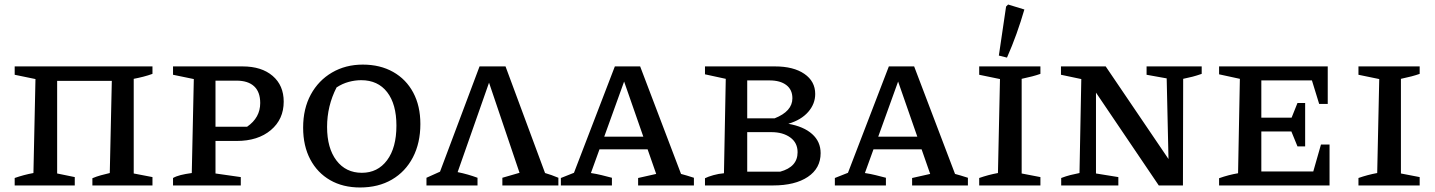

<svg xmlns="http://www.w3.org/2000/svg" viewBox="-20 -821 6351 850"><path d="M233 -463V-53L311 -37V0H45V-33Q65 -40 85.5 -45.5Q106 -51 128 -55L137 -471L45 -490V-527H655V-494Q636 -487 614.5 -481.5Q593 -476 572 -472V-53L655 -37V0H389V-32Q408 -40 426.5 -45Q445 -50 466 -55L475 -463Z M1054 -527Q1138 -527 1187 -485Q1236 -443 1236 -371Q1236 -293 1179 -245Q1122 -197 1028 -197H934V-53L1046 -37V0H746V-33Q760 -41 780 -46Q800 -51 829 -55L838 -471L746 -490V-527ZM1027 -464H934V-260H1074Q1132 -300 1132 -365Q1132 -414 1105 -439Q1078 -464 1027 -464Z M1574 9Q1498 9 1441.5 -23.5Q1385 -56 1353.5 -115.5Q1322 -175 1322 -256Q1322 -340 1356 -402.5Q1390 -465 1450 -500Q1510 -535 1586 -535Q1663 -535 1720.5 -502.5Q1778 -470 1809.5 -411Q1841 -352 1841 -272Q1841 -188 1808 -124.5Q1775 -61 1715 -26Q1655 9 1574 9ZM1582 -56Q1652 -56 1693.5 -111.5Q1735 -167 1735 -265Q1735 -360 1694 -413Q1653 -466 1579 -466Q1552 -466 1524 -458.5Q1496 -451 1470 -434Q1428 -352 1428 -259Q1428 -165 1469.5 -110.5Q1511 -56 1582 -56Z M1868 0V-34L1928 -61L2103 -527H2218L2393 -55Q2421 -47 2452 -34V0H2204V-34L2280 -56L2145 -455L2006 -59Q2051 -50 2094 -34V0Z M2995 -51Q3010 -47 3020 -44Q3030 -41 3052 -34V0H2805V-33L2885 -51L2847 -160H2634L2596 -55Q2622 -51 2644 -45.5Q2666 -40 2689 -34V0H2463V-33L2521 -56L2702 -527H2814ZM2655 -216H2828L2743 -460Z M3470 -273Q3538 -261 3575.5 -227.5Q3613 -194 3613 -143Q3613 -76 3556.5 -38Q3500 0 3402 0H3101V-32Q3115 -39 3138 -45.5Q3161 -52 3185 -54L3193 -472L3101 -492V-527H3411Q3493 -527 3541 -494Q3589 -461 3589 -405Q3589 -361 3558 -325.5Q3527 -290 3470 -273ZM3387 -465H3288V-297H3409Q3488 -328 3488 -386Q3488 -424 3461 -444.5Q3434 -465 3387 -465ZM3395 -236H3288V-61H3434Q3511 -82 3511 -147Q3511 -189 3478.5 -212.5Q3446 -236 3395 -236Z M4208 -51Q4223 -47 4233 -44Q4243 -41 4265 -34V0H4018V-33L4098 -51L4060 -160H3847L3809 -55Q3835 -51 3857 -45.5Q3879 -40 3902 -34V0H3676V-33L3734 -56L3915 -527H4027ZM3868 -216H4041L3956 -460Z M4315 0V-33Q4335 -40 4355.5 -45.5Q4376 -51 4398 -55L4407 -471L4315 -490V-527H4586V-494Q4569 -488 4550 -483Q4531 -478 4503 -472V-53L4586 -37V0ZM4438 -566 4402 -575 4434 -792 4443 -801 4515 -779Q4499 -724 4480 -671Q4461 -618 4438 -566Z M5056 -527H5300V-494Q5277 -486 5259.5 -481.5Q5242 -477 5218 -472L5217 0H5110L4832 -411V-53L4931 -37V0H4678V-33Q4699 -41 4718.5 -46Q4738 -51 4759 -55L4767 -471L4677 -490V-527H4875L5153 -117L5145 -474L5056 -490Z M5828 -181H5866V0H5377V-32Q5419 -47 5461 -54L5469 -472L5377 -492V-527H5858V-361H5820L5788 -465H5564V-300H5698L5724 -365H5758V-173H5724L5697 -239H5564V-62H5794Z M5994 0V-33Q6014 -40 6034.5 -45.5Q6055 -51 6077 -55L6086 -471L5994 -490V-527H6265V-494Q6248 -488 6229 -483Q6210 -478 6182 -472V-53L6265 -37V0Z"/></svg>

Font: Piazzolla SC Medium
Style: Regular
Weight: 500
Designer: Juan Pablo del Peral
Foundry: Huerta Tipografica
Version: Version 1.330